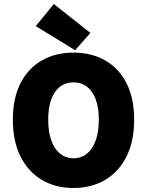

<svg xmlns="http://www.w3.org/2000/svg" viewBox="-20 -924 732 956"><path d="M346 12Q256 12 188 -28.5Q120 -69 82 -145Q44 -221 44 -328Q44 -435 82 -509.5Q120 -584 188 -623Q256 -662 346 -662Q436 -662 504 -623Q572 -584 610 -509.5Q648 -435 648 -328Q648 -221 610 -145Q572 -69 504 -28.5Q436 12 346 12ZM346 -136Q385 -136 413.5 -159.5Q442 -183 457 -226Q472 -269 472 -328Q472 -387 457 -428.5Q442 -470 413.5 -492Q385 -514 346 -514Q307 -514 278.5 -492Q250 -470 235 -428.5Q220 -387 220 -328Q220 -269 235 -226Q250 -183 278.5 -159.5Q307 -136 346 -136ZM354 -674 158 -794 248 -904 430 -760Z"/></svg>

Font: Assistant ExtraLight ExtraBold
Style: Regular
Weight: 800
Version: Version 3.000